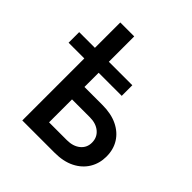

<svg xmlns="http://www.w3.org/2000/svg" viewBox="-195 -868 1008 1008"><g transform="rotate(45 308.5 -364.0)"><path d="M9.3 -460.4V-539.1H403.8V-460.4ZM126 -539.1V-727.5H229.5V-539.1ZM207 -355H365.7Q431.2 -355 477.3 -332.5Q523.4 -310.1 548.1 -270.5Q572.8 -231 572.8 -178.7Q572.8 -127.4 548.1 -86.9Q523.4 -46.4 477.3 -23.2Q431.2 0 365.7 0H126V-539.1H232.4V-92.3H364.7Q410.6 -92.3 439 -115.5Q467.3 -138.7 467.3 -176.3Q467.3 -215.3 439 -239Q410.6 -262.7 364.7 -262.7H207Z"/></g></svg>

Font: Inter 18pt Medium
Style: Regular
Weight: 500
Designer: Rasmus Andersson
Foundry: rsms
Version: Version 4.001;git-66647c0bb